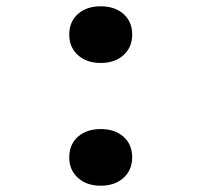

<svg xmlns="http://www.w3.org/2000/svg" viewBox="-20 -580 640 610"><path d="M300 -380Q255 -380 227.5 -405Q200 -430 200 -470Q200 -511 227.5 -535.5Q255 -560 300 -560Q345 -560 372.5 -535.5Q400 -511 400 -470Q400 -430 372.5 -405Q345 -380 300 -380ZM300 10Q255 10 227.5 -15Q200 -40 200 -80Q200 -121 227.5 -145.5Q255 -170 300 -170Q345 -170 372.5 -145.5Q400 -121 400 -80Q400 -40 372.5 -15Q345 10 300 10Z"/></svg>

Font: JetBrains Mono NL ExtraBold
Style: Regular
Weight: 800
Designer: Philipp Nurullin, Konstantin Bulenkov
Foundry: JetBrains
Version: Version 2.304; ttfautohint (v1.8.4.7-5d5b)